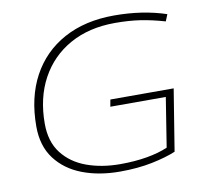

<svg xmlns="http://www.w3.org/2000/svg" viewBox="-80 -797 952 893"><g transform="rotate(-10 396.5 -350.0)"><path d="M417 10Q318 10 239.5 -20Q161 -50 115 -111Q69 -172 69 -264Q69 -401 123 -501Q177 -601 277 -655.5Q377 -710 515 -710Q649 -710 760 -673L747 -641Q685 -659 631.5 -667Q578 -675 513 -675Q390 -675 299.5 -624.5Q209 -574 159.5 -483Q110 -392 110 -270Q110 -185 152 -130.5Q194 -76 265 -50Q336 -24 424 -24Q493 -24 550.5 -34Q608 -44 649 -62L686 -295H424L430 -328H729L682 -37Q637 -18 569 -4Q501 10 417 10Z"/></g></svg>

Font: Georama Extended ExtraLight
Style: Italic
Weight: 200
Width: 7
Italic angle: -9°
Designer: Jean-Baptiste Levee
Foundry: Production Type
Version: Version 1.000